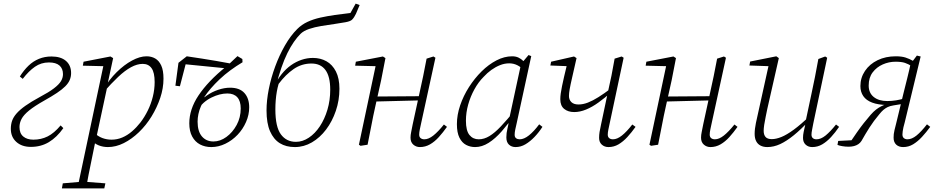

<svg xmlns="http://www.w3.org/2000/svg" viewBox="-20 -802 5180 1064"><path d="M151 12Q101 12 70.5 -15.5Q40 -43 40 -88Q40 -112 47 -132.5Q54 -153 72 -173.5Q90 -194 121 -216Q152 -238 200 -264Q251 -291 279 -312.5Q307 -334 318 -352.5Q329 -371 329 -391Q329 -422 309.5 -439Q290 -456 251 -456Q208 -456 173.5 -432Q139 -408 106 -365L90 -378Q112 -413 138 -438Q164 -463 196 -476Q228 -489 265 -489Q317 -489 345.5 -464.5Q374 -440 374 -397Q374 -377 366.5 -359Q359 -341 341.5 -323.5Q324 -306 295.5 -287Q267 -268 226 -245Q171 -214 141 -189.5Q111 -165 99.5 -143Q88 -121 88 -98Q88 -63 109 -45.5Q130 -28 165 -28Q208 -28 244 -46Q280 -64 316 -107L331 -92Q295 -41 251 -14.5Q207 12 151 12Z M323 242 328 214 434 205H448L564 214L558 242ZM409 242 555 -447 564 -435 439 -438 443 -460 592 -489 607 -480 575 -331 576 -329 512 -31 509 -21Q497 39 487.5 84.5Q478 130 470.5 168Q463 206 457 242ZM578 13Q551 13 527 3.5Q503 -6 483 -28L501 -67Q523 -46 547.5 -37Q572 -28 598 -28Q629 -28 657.5 -40Q686 -52 711.5 -74Q737 -96 758 -123Q781 -153 799 -189.5Q817 -226 827 -266.5Q837 -307 837 -347Q837 -400 820 -424Q803 -448 771 -448Q740 -448 706 -429.5Q672 -411 634.5 -375.5Q597 -340 554 -291L545 -308H554Q585 -361 626.5 -402Q668 -443 711.5 -466.5Q755 -490 792 -490Q819 -490 840 -478Q861 -466 873.5 -439Q886 -412 886 -366Q886 -313 868 -259.5Q850 -206 820 -157Q790 -108 750 -69.5Q710 -31 666 -9Q622 13 578 13Z M977 -324 952 -327 969 -454 1015 -490Q1056 -484 1097.5 -477.5Q1139 -471 1180 -464Q1221 -457 1263 -449L1247 -422L985 -448L1015 -470ZM1151 13Q1116 13 1088.5 -1.5Q1061 -16 1045 -45.5Q1029 -75 1029 -119Q1029 -157 1041.5 -195.5Q1054 -234 1080 -273Q1106 -312 1144 -352Q1182 -392 1233 -433L1243 -434L1244 -442L1296 -491L1323 -475L1324 -457Q1289 -436 1257 -412.5Q1225 -389 1197.5 -363Q1170 -337 1148.5 -312Q1127 -287 1112 -264L1120 -258Q1104 -237 1094 -214.5Q1084 -192 1079.5 -170Q1075 -148 1075 -128Q1075 -74 1099 -46Q1123 -18 1163 -18Q1200 -18 1234.5 -43Q1269 -68 1291.5 -109.5Q1314 -151 1314 -201Q1314 -242 1295 -263Q1276 -284 1240 -284Q1198 -284 1152 -261.5Q1106 -239 1071 -191L1065 -222H1075Q1095 -251 1125 -272Q1155 -293 1189.5 -304.5Q1224 -316 1255 -316Q1308 -316 1334.5 -286.5Q1361 -257 1361 -207Q1361 -166 1343.5 -126Q1326 -86 1296.5 -55Q1267 -24 1229 -5.5Q1191 13 1151 13Z M1614 13Q1565 13 1530.5 -8.5Q1496 -30 1476.5 -74.5Q1457 -119 1457 -190Q1457 -245 1469.5 -308Q1482 -371 1505 -433.5Q1528 -496 1559 -550Q1590 -604 1627 -641Q1652 -666 1684.5 -681Q1717 -696 1755.5 -704.5Q1794 -713 1836 -719Q1878 -725 1922 -730L1951 -782L1973 -774Q1962 -746 1952.5 -725.5Q1943 -705 1931 -693Q1922 -684 1895.5 -679Q1869 -674 1833.5 -669Q1798 -664 1761 -658Q1724 -652 1693 -641.5Q1662 -631 1645 -614Q1627 -596 1608.5 -569.5Q1590 -543 1572.5 -507.5Q1555 -472 1539.5 -427Q1524 -382 1510 -327H1501Q1518 -363 1541.5 -392Q1565 -421 1592.5 -440.5Q1620 -460 1651 -470.5Q1682 -481 1714 -481Q1756 -481 1789 -462.5Q1822 -444 1841.5 -406Q1861 -368 1861 -310Q1861 -246 1841 -187.5Q1821 -129 1787 -84Q1753 -39 1708.5 -13Q1664 13 1614 13ZM1620 -16Q1657 -16 1691.5 -39Q1726 -62 1752.5 -102Q1779 -142 1794.5 -194Q1810 -246 1810 -305Q1810 -378 1783.5 -414Q1757 -450 1706 -450Q1652 -450 1607.5 -419.5Q1563 -389 1524 -337Q1518 -317 1514 -294Q1510 -271 1508 -246.5Q1506 -222 1506 -196Q1506 -99 1536.5 -57.5Q1567 -16 1620 -16Z M1978 6 1969 0 2064 -448 2073 -435 1948 -438 1952 -460 2102 -489 2116 -480 2092 -357 2060 -213Q2048 -160 2038 -106.5Q2028 -53 2017 0ZM2043 -239 2044 -267 2322 -269 2321 -246ZM2307 13Q2286 13 2270.5 -0.5Q2255 -14 2255 -39Q2255 -54 2258.5 -70Q2262 -86 2267 -113L2304 -283Q2315 -331 2325 -380Q2335 -429 2344 -477L2382 -489L2393 -482L2314 -120Q2310 -102 2306.5 -85Q2303 -68 2303 -56Q2303 -43 2311 -36.5Q2319 -30 2332 -30Q2355 -30 2381.5 -51Q2408 -72 2440 -112L2457 -99Q2435 -68 2412 -42.5Q2389 -17 2363 -2Q2337 13 2307 13Z M2613 13Q2586 13 2563 1Q2540 -11 2526 -39Q2512 -67 2512 -114Q2512 -165 2530 -218Q2548 -271 2579 -319.5Q2610 -368 2649 -406.5Q2688 -445 2731.5 -467.5Q2775 -490 2818 -490Q2838 -490 2853 -483Q2868 -476 2880 -464Q2892 -452 2902 -434L2885 -410Q2868 -430 2847 -440.5Q2826 -451 2802 -451Q2776 -451 2751 -441Q2726 -431 2703 -414.5Q2680 -398 2660 -376Q2631 -347 2609 -307Q2587 -267 2574.5 -222.5Q2562 -178 2562 -133Q2562 -78 2581.5 -54Q2601 -30 2633 -30Q2663 -30 2692.5 -48Q2722 -66 2755.5 -101.5Q2789 -137 2832 -189L2838 -165H2831Q2796 -115 2760.5 -74.5Q2725 -34 2688 -10.5Q2651 13 2613 13ZM2837 13Q2815 13 2800.5 -0.5Q2786 -14 2786 -41Q2786 -54 2787.5 -65Q2789 -76 2792 -88.5Q2795 -101 2798 -117L2797 -121L2868 -450L2872 -453L2909 -497L2924 -491L2843 -118Q2839 -101 2835.5 -84.5Q2832 -68 2832 -55Q2832 -42 2840 -36Q2848 -30 2860 -30Q2884 -30 2911.5 -52Q2939 -74 2968 -113L2986 -99Q2966 -68 2942 -43Q2918 -18 2892 -2.5Q2866 13 2837 13Z M3162 -181Q3128 -181 3106.5 -198.5Q3085 -216 3085 -252Q3085 -267 3087.5 -284.5Q3090 -302 3094.5 -324.5Q3099 -347 3106 -377Q3113 -407 3123 -448L3133 -435L3030 -439L3034 -460L3161 -489L3175 -480Q3160 -413 3150.5 -372Q3141 -331 3137 -308Q3133 -285 3133 -270Q3133 -249 3146.5 -236Q3160 -223 3186 -223Q3211 -223 3238 -233.5Q3265 -244 3296 -263.5Q3327 -283 3363 -310L3374 -288H3364Q3331 -259 3296.5 -234Q3262 -209 3228 -195Q3194 -181 3162 -181ZM3352 13Q3330 13 3315 -0.5Q3300 -14 3300 -38Q3300 -54 3302.5 -70.5Q3305 -87 3311 -113L3348 -288Q3359 -335 3368.5 -382.5Q3378 -430 3386 -477L3425 -489L3436 -482L3359 -120Q3355 -102 3351.5 -84.5Q3348 -67 3348 -56Q3348 -43 3356 -36.5Q3364 -30 3377 -30Q3400 -30 3426.5 -51Q3453 -72 3484 -112L3502 -99Q3480 -68 3456.5 -42.5Q3433 -17 3407.5 -2Q3382 13 3352 13Z M3588 6 3579 0 3674 -448 3683 -435 3558 -438 3562 -460 3712 -489 3726 -480 3702 -357 3670 -213Q3658 -160 3648 -106.5Q3638 -53 3627 0ZM3653 -239 3654 -267 3932 -269 3931 -246ZM3917 13Q3896 13 3880.5 -0.5Q3865 -14 3865 -39Q3865 -54 3868.5 -70Q3872 -86 3877 -113L3914 -283Q3925 -331 3935 -380Q3945 -429 3954 -477L3992 -489L4003 -482L3924 -120Q3920 -102 3916.5 -85Q3913 -68 3913 -56Q3913 -43 3921 -36.5Q3929 -30 3942 -30Q3965 -30 3991.5 -51Q4018 -72 4050 -112L4067 -99Q4045 -68 4022 -42.5Q3999 -17 3973 -2Q3947 13 3917 13Z M4232 13Q4211 13 4195 5Q4179 -3 4170.5 -19.5Q4162 -36 4162 -60Q4162 -87 4169 -120.5Q4176 -154 4183 -184L4242 -451L4249 -435L4133 -439L4137 -461L4282 -490L4296 -480L4232 -198Q4228 -177 4223 -154Q4218 -131 4215 -110.5Q4212 -90 4212 -77Q4212 -55 4222.5 -43Q4233 -31 4257 -31Q4281 -31 4310.5 -43Q4340 -55 4379 -83.5Q4418 -112 4469 -161L4474 -135H4466Q4419 -85 4379 -52.5Q4339 -20 4303.5 -3.5Q4268 13 4232 13ZM4481 13Q4459 13 4444.5 -0.5Q4430 -14 4430 -38Q4430 -54 4433.5 -70.5Q4437 -87 4444 -118H4442L4476 -278Q4487 -327 4496.5 -376.5Q4506 -426 4515 -475L4553 -489L4564 -482L4487 -118Q4484 -101 4480.5 -84Q4477 -67 4477 -56Q4477 -43 4484.5 -36.5Q4492 -30 4505 -30Q4529 -30 4555 -51Q4581 -72 4613 -112L4630 -99Q4609 -68 4585.5 -42.5Q4562 -17 4536.5 -2Q4511 13 4481 13Z M4621 1 4625 -21 4723 -26 4686 -6Q4709 -40 4728.5 -68Q4748 -96 4766.5 -119.5Q4785 -143 4805 -166Q4821 -184 4834.5 -194.5Q4848 -205 4862.5 -212.5Q4877 -220 4893 -225L4897 -220Q4846 -221 4813 -233.5Q4780 -246 4764 -269.5Q4748 -293 4748 -325Q4748 -371 4773.5 -409Q4799 -447 4843.5 -468.5Q4888 -490 4944 -490Q4977 -490 4998.5 -483Q5020 -476 5039 -465L5061 -494L5082 -489L4994 -125Q4989 -109 4986.5 -96.5Q4984 -84 4982.5 -74.5Q4981 -65 4981 -57Q4981 -43 4989 -36.5Q4997 -30 5009 -30Q5033 -30 5059 -51Q5085 -72 5117 -113L5135 -99Q5113 -69 5089.5 -43.5Q5066 -18 5040.5 -2.5Q5015 13 4985 13Q4961 13 4946.5 -0.5Q4932 -14 4932 -39Q4932 -50 4933 -59Q4934 -68 4937 -81Q4940 -94 4946 -117L4986 -282Q4997 -326 5008 -370Q5019 -414 5028 -457L5033 -435Q5014 -447 4995 -453.5Q4976 -460 4943 -460Q4906 -460 4872 -445Q4838 -430 4816 -401Q4794 -372 4794 -328Q4794 -287 4822 -264.5Q4850 -242 4897 -242Q4922 -242 4946 -246Q4970 -250 4994 -257L4993 -228L4932 -218Q4912 -215 4899 -208.5Q4886 -202 4875.5 -193Q4865 -184 4853 -169Q4821 -131 4798.5 -95.5Q4776 -60 4754 -21Q4747 -10 4736.5 -3Q4726 4 4712.5 7.5Q4699 11 4683 11Q4665 11 4647.5 8Q4630 5 4621 1Z"/></svg>

Font: Source Serif 4 18pt Light
Style: Italic
Weight: 300
Italic angle: -12°
Designer: Frank Grießhammer
Foundry: Adobe Systems Incorporated
Version: Version 4.004;hotconv 1.0.116;makeotfexe 2.5.65601